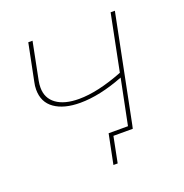

<svg xmlns="http://www.w3.org/2000/svg" viewBox="-117 -622 812 848"><g transform="rotate(-20 288.5 -198.0)"><path d="M413 -18 409 0H318L294 121H274L302 -18H393L436 -231Q323 -187 231 -187Q155 -187 111 -218Q67 -249 67 -308Q67 -326 71 -343L106 -517H126L91 -341Q88 -325 88 -310Q88 -260 126 -232.5Q164 -205 232 -205Q320 -205 440 -252L493 -517H513Z"/></g></svg>

Font: Montserrat Alternates Thin
Style: Italic
Weight: 250
Italic angle: -11.3°
Designer: Julieta Ulanovsky
Foundry: Julieta Ulanovsky
Version: Version 7.200